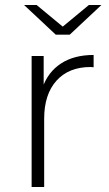

<svg xmlns="http://www.w3.org/2000/svg" viewBox="-20 -745 434 765"><path d="M106 0V-522H154V-379L149 -395Q171 -458 223 -492Q275 -526 353 -526V-477Q350 -477 347 -477.5Q344 -478 341 -478Q254 -478 205 -423.5Q156 -369 156 -272V0ZM202 -607 76 -725H126L248 -624H212L334 -725H384L258 -607Z"/></svg>

Font: Montserrat Thin Light
Style: Regular
Weight: 300
Version: Version 9.000